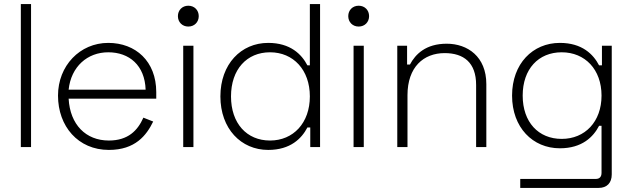

<svg xmlns="http://www.w3.org/2000/svg" viewBox="-20 -720 3097 940"><path d="M132 -700H82V0H132Z M264 -252C264 -102 362 14 513 14C642 14 697 -57 730 -125L682 -144C654 -81 607 -32 513 -32C400 -32 323 -110 316 -237H745V-269C745 -420 644 -510 510 -510C371 -510 264 -398 264 -252ZM316 -281C328 -394 408 -464 510 -464C613 -464 689 -400 693 -281Z M851 -641C851 -612 872 -590 902 -590C932 -590 953 -612 953 -641C953 -670 932 -692 902 -692C872 -692 851 -670 851 -641ZM927 -496H877V0H927Z M1547 -700H1497V-400H1485C1457 -454 1402 -510 1293 -510C1160 -510 1059 -406 1059 -248C1059 -90 1160 14 1293 14C1402 14 1457 -42 1485 -96H1499V0H1547ZM1302 -464C1416 -464 1497 -378 1497 -248C1497 -118 1416 -32 1302 -32C1188 -32 1111 -116 1111 -248C1111 -380 1188 -464 1302 -464Z M1685 -641C1685 -612 1706 -590 1736 -590C1766 -590 1787 -612 1787 -641C1787 -670 1766 -692 1736 -692C1706 -692 1685 -670 1685 -641ZM1761 -496H1711V0H1761Z M1925 -496V0H1975V-254C1975 -392 2054 -460 2157 -460C2250 -460 2311 -414 2311 -304V0H2361V-308C2361 -443 2269 -506 2167 -506C2065 -506 2014 -455 1987 -404H1973V-496Z M2927 -496V-400H2913C2885 -454 2830 -510 2721 -510C2588 -510 2487 -408 2487 -252C2487 -96 2588 6 2721 6C2830 6 2885 -50 2913 -104H2925V126C2925 146 2915 156 2897 156H2527V200H2911C2951 200 2975 176 2975 134V-496ZM2730 -40C2616 -40 2539 -122 2539 -252C2539 -382 2616 -464 2730 -464C2844 -464 2925 -380 2925 -252C2925 -124 2844 -40 2730 -40Z"/></svg>

Font: Space Text Light
Style: Regular
Weight: 300
Designer: Florian Karsten (Space Text), Colophon Foundry (Space Mono)
Foundry: Florian Karsten
Version: Version 1.003;PS 001.003;hotconv 1.0.88;makeotf.lib2.5.64775